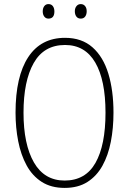

<svg xmlns="http://www.w3.org/2000/svg" viewBox="-20 -909 631 939"><path d="M535 -358Q535 -282 522 -215.5Q509 -149 481 -98.5Q453 -48 407.5 -19Q362 10 296 10Q230 10 184 -19.5Q138 -49 110 -100.5Q82 -152 69 -218.5Q56 -285 56 -358Q56 -535 118 -629.5Q180 -724 298 -724Q380 -724 432.5 -677.5Q485 -631 510 -548.5Q535 -466 535 -358ZM95 -358Q95 -203 146 -114.5Q197 -26 296 -26Q398 -26 447 -112.5Q496 -199 496 -358Q496 -517 446 -603Q396 -689 298 -689Q195 -689 145 -601Q95 -513 95 -358ZM189 -853Q189 -869 196.5 -879Q204 -889 217 -889Q231 -889 238.5 -879Q246 -869 246 -853Q246 -818 217 -818Q204 -818 196.5 -828Q189 -838 189 -853ZM346 -854Q346 -869 354 -879Q362 -889 375 -889Q388 -889 396 -879.5Q404 -870 404 -854Q404 -838 396.5 -828Q389 -818 375 -818Q361 -818 353.5 -828Q346 -838 346 -854Z"/></svg>

Font: Noto Sans Lao UI Cond ExtLt
Style: Regular
Weight: 200
Width: 3
Designer: Monotype Design Team
Foundry: Monotype Imaging Inc.
Version: Version 2.000; ttfautohint (v1.8.4.7-5d5b)